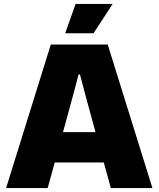

<svg xmlns="http://www.w3.org/2000/svg" viewBox="-20 -955 806 975"><path d="M238 -729H527L754 0H543L507 -130H258L222 0H11ZM465 -284 411 -482 386 -577H379L354 -482L300 -284ZM364 -935H552L455 -786H311Z"/></svg>

Font: Mona Sans Black
Style: Regular
Weight: 900
Designer: Deni Anggara
Foundry: GitHub
Version: Version 2.000